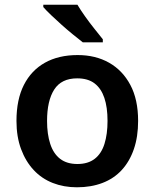

<svg xmlns="http://www.w3.org/2000/svg" viewBox="-20 -786 657 816"><path d="M567 -272Q567 -205 549 -152.5Q531 -100 497.5 -63.5Q464 -27 415.5 -8.5Q367 10 307 10Q251 10 204 -8.5Q157 -27 123 -63.5Q89 -100 69.5 -152.5Q50 -205 50 -272Q50 -363 81.5 -425Q113 -487 171 -519.5Q229 -552 310 -552Q386 -552 443.5 -519.5Q501 -487 534 -425Q567 -363 567 -272ZM180 -272Q180 -216 193.5 -174.5Q207 -133 235.5 -111Q264 -89 309 -89Q354 -89 382.5 -111Q411 -133 424 -174.5Q437 -216 437 -272Q437 -330 423.5 -370Q410 -410 382 -431.5Q354 -453 308 -453Q241 -453 210.5 -405.5Q180 -358 180 -272ZM309 -766Q322 -744 341.5 -716.5Q361 -689 381.5 -663.5Q402 -638 417 -619V-606H332Q314 -620 290 -639.5Q266 -659 242 -680.5Q218 -702 197 -722Q176 -742 164 -756V-766Z"/></svg>

Font: Noto Sans Khmer SemiBold
Style: Regular
Weight: 600
Version: Version 2.003